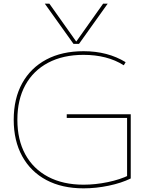

<svg xmlns="http://www.w3.org/2000/svg" viewBox="-20 -1020 829 1050"><path d="M225 -1000H250L396 -794H398L544 -1000H569L412 -780H382ZM437 10Q319 10 233.5 -35.5Q148 -81 101.5 -165.5Q55 -250 55 -365Q55 -481 101.5 -565Q148 -649 233.5 -694.5Q319 -740 437 -740Q503 -740 560.5 -725Q618 -710 667 -680L657 -663Q611 -692 556 -706Q501 -720 437 -720Q325 -720 243.5 -677Q162 -634 118.5 -554.5Q75 -475 75 -365Q75 -255 118.5 -175.5Q162 -96 243.5 -53Q325 -10 437 -10Q502 -10 569.5 -24Q637 -38 686 -62L675 -45V-375H345V-395H695V-44Q644 -19 574.5 -4.5Q505 10 437 10Z"/></svg>

Font: M PLUS 2 Thin
Style: Regular
Weight: 100
Designer: Coji Morishita
Foundry: UNDERFOREST DESIGN
Version: Version 1.001